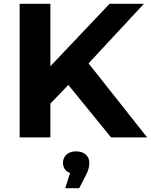

<svg xmlns="http://www.w3.org/2000/svg" viewBox="-20 -720 791 1006"><path d="M444 -388 734 -700H554L244 -373V-700H83V0H244V-177L338 -275L562 0H751ZM379 73C336 73 310 98 310 133C310 159 323 178 347 186L322 266H395L430 198C445 170 448 149 448 133C448 98 422 73 379 73Z"/></svg>

Font: AWKNG-Font
Style: Bold
Weight: 700
Designer: Awakening Church
Foundry: Awakening Church
Version: Version 1.700;PS 001.700;hotconv 1.0.88;makeotf.lib2.5.64775